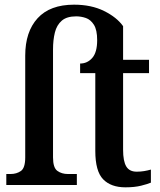

<svg xmlns="http://www.w3.org/2000/svg" viewBox="-20 -792 684 822"><path d="M517 10Q455 10 421.5 -24.5Q388 -59 388 -146V-479H323V-520Q354 -520 375 -544Q396 -568 396 -620Q396 -664 382 -686Q368 -708 347.5 -715Q327 -722 306 -722Q266 -722 244.5 -703.5Q223 -685 215 -653Q207 -621 207 -580V-118Q207 -74 225.5 -60.5Q244 -47 271 -47H309V0H7V-47H25Q51 -47 69.5 -60Q88 -73 88 -118V-554Q88 -656 141 -714Q194 -772 297 -772Q371 -772 425.5 -745Q480 -718 507 -680V-536H618V-479H507V-151Q507 -102 520.5 -79.5Q534 -57 565 -57Q582 -57 597 -59.5Q612 -62 626 -66V-10Q612 -4 584 3Q556 10 517 10Z"/></svg>

Font: Noto Serif Condensed SemiBold
Style: Regular
Weight: 600
Width: 3
Designer: Monotype Design Team
Foundry: Monotype Imaging Inc.
Version: Version 2.013